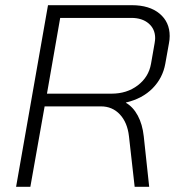

<svg xmlns="http://www.w3.org/2000/svg" viewBox="-20 -720 683 740"><path d="M165 -700H488Q556 -700 595 -667.5Q634 -635 634 -581Q634 -567 631 -552L617 -474Q607 -419 568 -379.5Q529 -340 466 -325L465 -324Q493 -308 511 -274.5Q529 -241 534 -195L555 0H499L477 -195Q471 -248 442 -279Q413 -310 369 -310H152L97 0H42ZM410 -359Q469 -359 511 -391Q553 -423 562 -474L576 -554Q578 -566 578 -573Q578 -608 553 -629.5Q528 -651 486 -651H212L161 -359Z"/></svg>

Font: Bai Jamjuree Light
Style: Italic
Weight: 300
Italic angle: -10°
Version: Version 1.000; ttfautohint (v1.6)